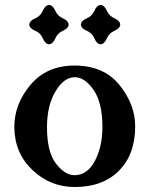

<svg xmlns="http://www.w3.org/2000/svg" viewBox="-20 -748 623 778"><path d="M283.2 9.8Q183.1 9.8 110.6 -59.8Q38.1 -129.4 38.1 -234.4Q38.1 -326.7 103.8 -404.5Q169.4 -482.4 282.2 -482.4Q400.4 -482.4 464.1 -403.6Q527.8 -324.7 527.8 -235.8Q527.8 -122.6 462.2 -56.4Q396.5 9.8 283.2 9.8ZM282.2 -38.1Q333.5 -38.1 364.3 -95.7Q395 -153.3 395 -232.9Q395 -332.5 359.1 -383.8Q323.2 -435.1 283.2 -435.1Q238.8 -435.1 204.6 -377.4Q170.4 -319.8 170.4 -232.9Q170.4 -132.3 206.8 -85.2Q243.2 -38.1 282.2 -38.1ZM387.7 -568.4Q372.1 -569.8 362.8 -592Q353.5 -614.3 331.3 -623.5Q309.1 -632.8 307.6 -648.4Q309.1 -664.1 331.3 -673.6Q353.5 -683.1 362.8 -704.8Q372.1 -726.6 387.7 -728Q403.3 -726.6 412.8 -704.8Q422.4 -683.1 444.1 -673.6Q465.8 -664.1 467.3 -648.4Q465.8 -632.8 444.1 -623.5Q422.4 -614.3 412.8 -592Q403.3 -569.8 387.7 -568.4ZM178.7 -568.4Q163.1 -569.8 153.8 -592Q144.5 -614.3 122.3 -623.5Q100.1 -632.8 98.6 -648.4Q100.1 -664.1 122.3 -673.6Q144.5 -683.1 153.8 -704.8Q163.1 -726.6 178.7 -728Q194.3 -726.6 203.9 -704.8Q213.4 -683.1 235.1 -673.6Q256.8 -664.1 258.3 -648.4Q256.8 -632.8 235.1 -623.5Q213.4 -614.3 203.9 -592Q194.3 -569.8 178.7 -568.4Z"/></svg>

Font: Kelvinch
Style: Bold
Weight: 700
Designer: Paul James Miller
Foundry: High-Logic / Made with FontCreator
Version: Version 3.501;March 28, 2021;FontCreator 13.0.0.2683 64-bit